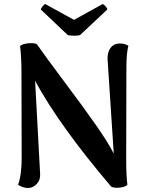

<svg xmlns="http://www.w3.org/2000/svg" viewBox="-20 -923 737 957"><path d="M70 -2Q88 -50 88 -136L87 -559Q87 -641 80 -693Q86 -700 102 -704Q118 -708 135 -708Q158 -708 165 -701Q209 -638 296 -522Q395 -390 458 -300Q521 -210 547 -157L517 -616Q516 -621 516 -631Q516 -663 530 -683Q544 -703 570 -706Q599 -708 620 -695Q610 -660 610 -583L609 -133Q609 -46 615 -2Q609 5 594 9Q579 13 564 13Q545 13 534 7Q277 -295 155 -520L180 -56Q182 -26 163 -6Q144 14 120 14Q95 14 70 -2ZM350 -745Q325 -745 317 -749L183 -876Q184 -881 191.5 -890.5Q199 -900 205 -903L349 -824L492 -903Q499 -900 507 -890.5Q515 -881 515 -876L380 -749Q372 -745 350 -745Z"/></svg>

Font: Arima Madurai ExtraBold
Style: Regular
Weight: 800
Designer: Joana Correia and Natanael Gama
Foundry: NDISCOVER
Version: Version 1.020